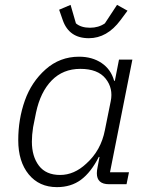

<svg xmlns="http://www.w3.org/2000/svg" viewBox="-20 -757 617 789"><path d="M345 -600Q264 -600 238 -674L223 -717L270 -737L292 -661Q313 -643 350 -643Q385 -643 411 -661L461 -737L504 -713L475 -674Q420 -600 345 -600ZM500 0H428Q378 0 378 -45Q378 -56 381 -70L389 -112H386Q354 -49 313 -18.5Q272 12 214 12Q141 12 98 -40.5Q55 -93 55 -181Q55 -267 82 -343.5Q109 -420 167.5 -472Q226 -524 305 -524Q359 -524 397.5 -498Q436 -472 449 -425H452L469 -512H524L432 -49H510ZM335 -85Q395 -139 411 -222L435 -341Q446 -394 414 -434Q382 -474 310 -474Q239 -474 192.5 -426.5Q146 -379 128 -294L116 -234Q111 -202 111 -175Q111 -114 140 -76Q169 -38 227 -38Q285 -38 335 -85Z"/></svg>

Font: IBM Plex Sans Light
Style: Italic
Weight: 300
Italic angle: -11.31°
Designer: Mike Abbink, Paul van der Laan, Pieter van Rosmalen
Foundry: Bold Monday
Version: Version 3.0